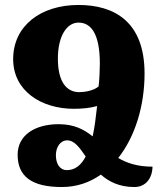

<svg xmlns="http://www.w3.org/2000/svg" viewBox="-20 -743 655 773"><path d="M371 -316C366 -271 361 -230 353 -194C319 -221 280 -243 216 -243C121 -243 51 -199 51 -120C51 -34 106 10 229 10C288 10 341 -8 386 -40C418 -12 460 10 521 10C565 10 593 -23 594 -72C532 -72 490 -87 456 -107C524 -193 562 -317 562 -447C562 -657 439 -723 296 -723C145 -723 33 -640 33 -505C33 -377 146 -305 277 -305C310 -305 343 -308 371 -316ZM299 -372C247 -372 213 -415 213 -507C213 -598 249 -652 296 -652C345 -652 382 -610 382 -486C382 -462 380 -419 377 -395C357 -378 322 -372 299 -372ZM205 -118C205 -153 225 -178 250 -178C280 -178 300 -149 325 -113C307 -78 282 -58 249 -58C222 -58 205 -82 205 -118Z"/></svg>

Font: Noto Serif Armenian Condensed Black
Style: Regular
Weight: 900
Width: 3
Designer: Monotype Design Team
Foundry: Monotype Imaging Inc.
Version: Version 2.008